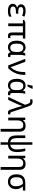

<svg xmlns="http://www.w3.org/2000/svg" viewBox="2478 -3284 1046 6041"><g transform="rotate(90 3000.5 -263.0)"><path d="M410.2 -315.9V-241.2H332Q185.1 -241.2 185.1 -150.9Q185.1 -63 323.2 -63Q418.9 -63 502 -105V-26.9Q436.5 9.8 317.9 9.8Q214.8 9.8 156.5 -31.2Q98.1 -72.3 98.1 -146Q98.1 -240.2 213.9 -276.9V-282.2Q115.2 -314.5 115.2 -403.8Q115.2 -469.7 169.9 -507.8Q224.6 -545.9 316.9 -545.9Q422.4 -545.9 503.9 -508.8L473.1 -437Q394.5 -472.2 318.8 -472.2Q200.2 -472.2 200.2 -397Q200.2 -315.9 335 -315.9Z M1178.2 -73.2V-2.9Q1152.8 9.8 1111.3 9.8Q1001 9.8 1001 -118.2V-460.9H804.2V0H715.3V-460.9H606.9V-497.1L674.3 -536.1H1192.9V-460.9H1090.3V-124Q1090.3 -63 1134.3 -63Q1156.7 -63 1178.2 -73.2Z M1621.1 -463.9H1627Q1641.6 -514.2 1660.2 -536.1H1730Q1705.1 -455.1 1705.1 -321.8V-117.2Q1705.1 -63 1746.1 -63Q1760.3 -63 1775.4 -67.9V-2.9Q1750 9.8 1719.2 9.8Q1641.6 9.8 1622.1 -71.8H1616.2Q1563.5 9.8 1463.4 9.8Q1368.2 9.8 1313.7 -62.7Q1259.3 -135.3 1259.3 -267.1Q1259.3 -400.4 1315.4 -473.1Q1371.6 -545.9 1472.2 -545.9Q1574.7 -545.9 1621.1 -463.9ZM1616.2 -259.8V-267.1Q1616.2 -377.9 1583.5 -425Q1550.8 -472.2 1479 -472.2Q1351.1 -472.2 1351.1 -266.1Q1351.1 -64 1480 -64Q1552.2 -64 1583.3 -108.9Q1614.3 -153.8 1616.2 -259.8Z M1830.1 -536.1H1922.4L2031.2 -250Q2085 -108.9 2090.3 -75.2H2093.3Q2169.9 -155.3 2208.5 -255.4Q2247.1 -355.5 2247.1 -536.1H2336.4Q2336.4 -357.9 2287.4 -238.3Q2238.3 -118.7 2128.4 0H2037.1Z M2821.3 -463.9H2827.1Q2841.8 -514.2 2860.4 -536.1H2930.2Q2905.3 -455.1 2905.3 -321.8V-117.2Q2905.3 -63 2946.3 -63Q2960.4 -63 2975.6 -67.9V-2.9Q2950.2 9.8 2919.4 9.8Q2841.8 9.8 2822.3 -71.8H2816.4Q2763.7 9.8 2663.6 9.8Q2568.4 9.8 2513.9 -62.7Q2459.5 -135.3 2459.5 -267.1Q2459.5 -400.4 2515.6 -473.1Q2571.8 -545.9 2672.4 -545.9Q2774.9 -545.9 2821.3 -463.9ZM2816.4 -259.8V-267.1Q2816.4 -377.9 2783.7 -425Q2751 -472.2 2679.2 -472.2Q2551.3 -472.2 2551.3 -266.1Q2551.3 -64 2680.2 -64Q2752.4 -64 2783.4 -108.9Q2814.5 -153.8 2816.4 -259.8ZM2642.1 -619.1 2656.7 -671.4Q2671.4 -727.1 2676.3 -766.1H2773.4V-755.9Q2773.4 -748 2749.3 -697.3Q2725.1 -646.5 2695.3 -606H2642.1Z M3030.3 0 3276.4 -528.8 3250.5 -606.9Q3233.9 -657.7 3212.9 -675.3Q3191.9 -692.9 3156.2 -692.9Q3128.9 -692.9 3105.5 -687V-757.8Q3137.2 -766.1 3167.5 -766.1Q3236.8 -766.1 3271.5 -733.2Q3306.2 -700.2 3340.3 -597.2L3499.5 -117.2Q3517.6 -63 3549.3 -63Q3563.5 -63 3578.6 -67.9V-2.9Q3554.2 9.8 3522.5 9.8Q3482.4 9.8 3461.2 -9.8Q3439.9 -29.3 3426.3 -71.8L3360.4 -275.9Q3326.7 -380.4 3314.5 -439.9H3311.5Q3293.9 -372.6 3253.4 -283.2L3122.6 0Z M4033.7 240.2V-345.2Q4033.7 -472.2 3917.5 -472.2Q3767.6 -472.2 3767.6 -277.8V0H3678.7V-536.1H3750.5L3763.7 -463.9H3768.6Q3818.4 -545.9 3932.6 -545.9Q4122.6 -545.9 4122.6 -350.1V240.2Z M4533.7 -758.8V-64.9Q4680.7 -78.6 4680.7 -277.8Q4680.7 -399.9 4649.9 -536.1H4733.9Q4764.6 -401.4 4764.6 -280.8Q4764.6 -3.9 4533.7 8.8V240.2H4456.5V8.8Q4342.8 4.9 4291.3 -61Q4239.7 -127 4239.7 -271V-536.1H4323.7V-277.8Q4323.7 -71.8 4456.5 -64V-758.8Z M5233.9 240.2V-345.2Q5233.9 -472.2 5117.7 -472.2Q4967.8 -472.2 4967.8 -277.8V0H4878.9V-536.1H4950.7L4963.9 -463.9H4968.8Q5018.6 -545.9 5132.8 -545.9Q5322.8 -545.9 5322.8 -350.1V240.2Z M5974.1 -536.1V-460.9H5843.8Q5930.7 -365.7 5930.7 -246.1Q5930.7 -131.3 5867.9 -60.8Q5805.2 9.8 5695.8 9.8Q5587.9 9.8 5525.9 -60.3Q5463.9 -130.4 5463.9 -255.9Q5463.9 -536.1 5734.9 -536.1ZM5763.7 -460.9H5734.9Q5637.7 -460.9 5596.7 -413.3Q5555.7 -365.7 5555.7 -255.9Q5555.7 -165.5 5593 -114.7Q5630.4 -64 5699.7 -64Q5767.6 -64 5803.2 -110.6Q5838.9 -157.2 5838.9 -242.2Q5838.9 -373.5 5763.7 -460.9Z"/></g></svg>

Font: Apple Sans Adjectives
Style: Regular
Weight: 400
Monospace: yes
Foundry: Apple Sans Adjectives
Version: Version 0.01